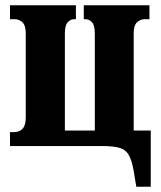

<svg xmlns="http://www.w3.org/2000/svg" viewBox="-20 -556 613 731"><path d="M499 155 489 95Q482 55 470.5 34.5Q459 14 435.5 7Q412 0 369 0H18V-53H34Q53 -53 65.5 -65.5Q78 -78 78 -107V-429Q78 -459 65.5 -471Q53 -483 34 -483H18V-536H269V-483H264Q248 -483 237.5 -471Q227 -459 227 -429V-59H341V-429Q341 -459 330.5 -471Q320 -483 304 -483H299V-536H549V-483H533Q514 -483 501.5 -471Q489 -459 489 -429V-59H554V155Z"/></svg>

Font: Noto Serif ExtraCondensed ExtraBold
Style: Regular
Weight: 800
Width: 2
Designer: Monotype Design Team
Foundry: Monotype Imaging Inc.
Version: Version 2.013; ttfautohint (v1.8.4.7-5d5b)